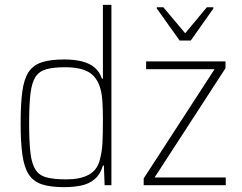

<svg xmlns="http://www.w3.org/2000/svg" viewBox="-20 -763 995 791"><path d="M244 8Q188 8 153 -3.5Q118 -15 99 -43.5Q80 -72 72.5 -123.5Q65 -175 65 -255Q65 -335 72 -386.5Q79 -438 98 -466.5Q117 -495 152.5 -506.5Q188 -518 244 -518Q287 -518 318 -510Q349 -502 369.5 -485Q390 -468 400 -439H404V-743H439V0H411L408 -81H404Q393 -44 369.5 -24.5Q346 -5 314 1.5Q282 8 244 8ZM253 -24Q310 -24 344.5 -42.5Q379 -61 390 -100Q400 -135 402 -172.5Q404 -210 404 -269Q404 -309 402 -342.5Q400 -376 393 -400Q379 -447 344.5 -466.5Q310 -486 248 -486Q201 -486 171.5 -478Q142 -470 126.5 -446.5Q111 -423 105.5 -377Q100 -331 100 -255Q100 -179 105.5 -133Q111 -87 126.5 -63.5Q142 -40 172.5 -32Q203 -24 253 -24ZM572 0V-28L864 -478H582V-510H909V-482L617 -32H910V0ZM720 -596 626 -728V-733H653L743 -626L832 -733H859V-728L766 -596Z"/></svg>

Font: Saira SemiCondensed Thin
Style: Regular
Weight: 250
Width: 4
Designer: Hector Gatti with collaboration of the Omnibus-Type team
Foundry: Omnibus-Type
Version: Version 1.101